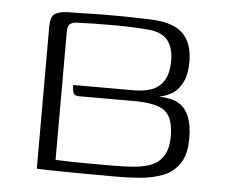

<svg xmlns="http://www.w3.org/2000/svg" viewBox="-41 -508 661 557"><g transform="rotate(5 289.5 -229.5)"><path d="M317 3Q254 3 208.5 2.5Q163 2 133 1.5Q103 1 85 0V-414Q85 -443 97.5 -451Q110 -459 132 -460Q151 -460 169 -460.5Q187 -461 204.5 -461.5Q222 -462 239.5 -462Q257 -462 275 -462Q297 -462 318.5 -461.5Q340 -461 359.5 -460.5Q379 -460 392 -459Q449 -454 474 -426Q499 -398 499 -348Q499 -309 486.5 -285.5Q474 -262 455.5 -252Q437 -242 420 -239Q435 -239 452.5 -235.5Q470 -232 484.5 -221.5Q499 -211 508.5 -187.5Q518 -164 518 -125Q518 -79 500 -52.5Q482 -26 452.5 -14.5Q423 -3 387.5 0Q352 3 317 3ZM305 -28Q335 -28 363 -30Q391 -32 414 -40.5Q437 -49 450.5 -70Q464 -91 464 -127Q464 -180 440 -200Q416 -220 348 -220H188Q176 -220 172.5 -227.5Q169 -235 169 -251H346Q372 -251 394.5 -258Q417 -265 431.5 -286Q446 -307 446 -347Q446 -384 428.5 -405.5Q411 -427 371 -430Q350 -432 324 -433Q298 -434 273 -434Q240 -434 211 -433.5Q182 -433 164 -432Q152 -432 144.5 -426Q137 -420 137 -404V-30Q143 -30 154.5 -29.5Q166 -29 185.5 -28.5Q205 -28 234 -28Q263 -28 305 -28Z"/></g></svg>

Font: Genos Light
Style: Regular
Weight: 300
Designer: Robert E. Leuschke
Foundry: Robert E. Leuschke
Version: Version 1.010